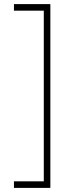

<svg xmlns="http://www.w3.org/2000/svg" viewBox="-20 -708 366 936"><path d="M48 208V176H193.5V-656H48V-688H225.5V208Z"/></svg>

Font: League Spartan Thin
Style: Regular
Weight: 100
Foundry: The League of Moveable Type
Version: Version 2.002